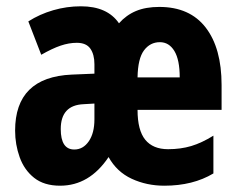

<svg xmlns="http://www.w3.org/2000/svg" viewBox="-20 -580 754 610"><path d="M486 -558Q583 -558 633.5 -492.5Q684 -427 684 -310V-231H417Q417 -166 441.5 -136Q466 -106 514 -106Q554 -106 587.5 -116Q621 -126 658 -149V-29Q593 10 502 10Q446 10 398.5 -12Q351 -34 325 -81Q264 10 171 10Q120 10 88.5 -15Q57 -40 42.5 -80.5Q28 -121 28 -165Q28 -335 208 -343L280 -346V-376Q280 -407 267 -425.5Q254 -444 224 -444Q199 -444 172.5 -435Q146 -426 111 -406L70 -512Q106 -535 149 -547.5Q192 -560 237 -560Q321 -560 358 -506Q381 -532 412 -545Q443 -558 486 -558ZM488 -446Q457 -446 437.5 -420Q418 -394 417 -334H551Q551 -390 534 -418Q517 -446 488 -446ZM246 -249Q173 -246 173 -170Q173 -105 216 -105Q244 -105 262 -131Q280 -157 280 -201V-251Z"/></svg>

Font: Noto Sans Sinhala ExtraCondensed ExtraBold
Style: Regular
Weight: 800
Width: 2
Designer: Jelle Bosma - Monotype Design Team
Foundry: Monotype Imaging Inc.
Version: Version 2.006; ttfautohint (v1.8.4.7-5d5b)